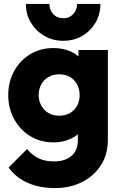

<svg xmlns="http://www.w3.org/2000/svg" viewBox="-20 -741 624 979"><path d="M260 218Q180 218 119.5 190.5Q59 163 24 113L118 19Q144 50 176.5 66Q209 82 255 82Q312 82 344.5 54Q377 26 377 -25V-149L403 -255L380 -361V-486H530V-29Q530 46 495 101Q460 156 399 187Q338 218 260 218ZM253 -15Q186 -15 134 -47Q82 -79 52 -134Q22 -189 22 -256Q22 -324 52 -378.5Q82 -433 134 -464.5Q186 -496 253 -496Q303 -496 342.5 -477.5Q382 -459 406.5 -425.5Q431 -392 434 -348V-163Q431 -120 406.5 -86.5Q382 -53 342 -34Q302 -15 253 -15ZM282 -151Q314 -151 337.5 -165Q361 -179 373.5 -202.5Q386 -226 386 -256Q386 -286 373.5 -310Q361 -334 337.5 -348Q314 -362 282 -362Q251 -362 227 -348Q203 -334 190 -310Q177 -286 177 -256Q177 -228 190 -203.5Q203 -179 226.5 -165Q250 -151 282 -151ZM492 -721Q492 -668 467 -625.5Q442 -583 399.5 -558Q357 -533 303 -533Q249 -533 206 -558Q163 -583 137.5 -625.5Q112 -668 112 -721H232Q232 -690 251.5 -669Q271 -648 304 -648Q324 -648 339 -657.5Q354 -667 363.5 -683.5Q373 -700 373 -721Z"/></svg>

Font: Outfit
Style: Bold
Weight: 700
Designer: Rodrigo Fuenzalida
Foundry: fragTYPE
Version: Version 1.100;gftools[0.9.27]